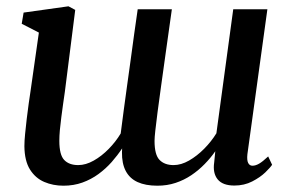

<svg xmlns="http://www.w3.org/2000/svg" viewBox="-20 -580 924 610"><path d="M186 -288Q183.5 -270.5 180.5 -249.8Q177.5 -229 174.8 -207.5Q172 -186 170.2 -166.8Q168.5 -147.5 168.5 -132.5Q168.5 -88 184 -71.8Q199.5 -55.5 228.5 -55.5Q252.5 -55.5 277.8 -69.8Q303 -84 325.5 -107Q348 -130 363.5 -156Q368 -191.5 373.2 -230.5Q378.5 -269.5 383.5 -306Q389.5 -347 395 -388.8Q400.5 -430.5 406.2 -471.2Q412 -512 417.5 -550.5H526Q515.5 -476.5 507 -415.5Q498.5 -354.5 491.8 -306.5Q485 -258.5 480.5 -223.2Q476 -188 473.5 -165.5Q471 -143 471 -132.5Q471 -88 487 -71.8Q503 -55.5 531.5 -55.5Q555.5 -55.5 580.8 -70Q606 -84.5 628.8 -107.5Q651.5 -130.5 667.5 -156.5L721 -550.5H829.5L766 -90Q764 -71 768.5 -62.2Q773 -53.5 782 -53.5Q792 -53.5 803.2 -60Q814.5 -66.5 832 -83L844.5 -56.5Q839 -48 822.8 -32.2Q806.5 -16.5 781.2 -3.5Q756 9.5 724.5 9.5Q687.5 9.5 671.5 -10.2Q655.5 -30 660.5 -64L664 -99.5Q649.5 -78.5 630.2 -58.8Q611 -39 588 -23.5Q565 -8 538 1Q511 10 480 10Q442.5 10 417.2 -1.5Q392 -13 379.5 -36.8Q367 -60.5 367.5 -96.5L368 -108.5Q353.5 -86.5 334.8 -65.2Q316 -44 292.8 -27Q269.5 -10 241.8 0Q214 10 181.5 10Q148.5 10 120.5 -2Q92.5 -14 75.2 -41.5Q58 -69 57.5 -115.5Q57.5 -132 59.8 -155Q62 -178 65 -203Q68 -228 71.2 -251Q74.5 -274 77 -290.5L103.5 -476.5L49 -504.5L55 -540L197.5 -560L219 -548.5Z"/></svg>

Font: Merriweather 36pt Medium
Style: Italic
Weight: 500
Italic angle: -7.8°
Version: Version 2.101